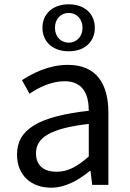

<svg xmlns="http://www.w3.org/2000/svg" viewBox="-20 -858 603 891"><path d="M217 13C284 13 345 -22 397 -65H400L408 0H483V-334C483 -469 428 -557 295 -557C207 -557 131 -518 82 -486L117 -423C160 -452 217 -481 280 -481C369 -481 392 -414 392 -344C161 -318 59 -259 59 -141C59 -43 126 13 217 13ZM243 -61C189 -61 147 -85 147 -147C147 -217 209 -262 392 -283V-132C339 -85 295 -61 243 -61ZM299 -620C374 -620 420 -665 420 -729C420 -793 374 -838 299 -838C224 -838 177 -793 177 -729C177 -665 224 -620 299 -620ZM299 -660C263 -660 235 -687 235 -729C235 -771 263 -798 299 -798C334 -798 363 -771 363 -729C363 -687 334 -660 299 -660Z"/></svg>

Font: ChiuKong Gothic CL
Style: Regular
Weight: 400
Designer: Ryoko NISHIZUKA 西塚涼子 (kana, bopomofo & ideographs); Paul D. Hunt (Latin, Greek & Cyrillic); Sandoll Communications 산돌커뮤니
Foundry: Adobe
Version: Version 1.300